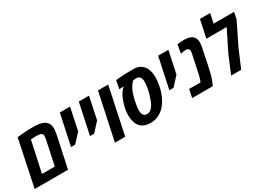

<svg xmlns="http://www.w3.org/2000/svg" viewBox="-16 -1503 3097 2255"><g transform="rotate(-30 1532.5 -375.5)"><path d="M-2 0 128.9 -627Q147.5 -628.9 172.4 -631.6Q197.3 -634.3 225.6 -636.2Q253.9 -638.2 283.4 -639.4Q313 -640.6 341.3 -640.6Q382.8 -640.6 418.7 -636Q454.6 -631.3 481.7 -618.9Q508.8 -606.4 525.4 -584Q538.1 -569.3 544.2 -549.6Q550.3 -529.8 550.3 -505.9Q550.3 -489.7 548.3 -470.7Q546.4 -451.7 541.5 -428.2L450.2 0ZM160.6 -110.4H334.5L403.8 -435.1Q404.8 -441.9 406.2 -450.7Q407.7 -459.5 408.7 -467.8Q409.7 -476.1 409.7 -481.4Q409.7 -491.2 406.7 -499.3Q403.8 -507.3 397.9 -512.7Q390.6 -520.5 378.2 -523.9Q365.7 -527.3 350.8 -528.6Q335.9 -529.8 320.3 -529.8Q304.2 -529.3 287.8 -528.6Q271.5 -527.8 251 -526.9Z M614.3 -213.4 703.1 -630.9H841.8L778.8 -331.5L670.4 -213.4Z M871.6 -213.4 960.4 -630.9H1099.1L1036.1 -331.5L927.7 -213.4Z M1086.4 0 1220.7 -630.9H1359.4L1225.6 0Z M1567.9 9.3Q1515.6 9.3 1479.7 -7.3Q1443.8 -23.9 1422.4 -53Q1400.9 -82 1391.1 -119.4Q1381.3 -156.7 1381.3 -197.3Q1381.3 -223.1 1385 -253.2Q1388.7 -283.2 1396 -313.2Q1403.3 -343.3 1413.1 -370.1Q1428.2 -418.9 1452.6 -458Q1477.1 -497.1 1507.3 -521.5Q1500.5 -521.5 1492.7 -520.8Q1484.9 -520 1476.3 -519.5Q1467.8 -519 1459.5 -518.6Q1451.2 -518.1 1444.8 -517.6L1465.8 -629.4Q1503.9 -633.3 1541.3 -635.7Q1578.6 -638.2 1618.4 -639.4Q1658.2 -640.6 1703.6 -640.6Q1752.4 -640.6 1786.6 -623.8Q1820.8 -606.9 1842.3 -577.6Q1863.8 -548.3 1873.5 -510.3Q1883.3 -472.2 1883.3 -429.7Q1883.3 -400.9 1879.6 -369.4Q1876 -337.9 1868.7 -303.7Q1854 -234.9 1826.7 -177.5Q1799.3 -120.1 1761 -78.1Q1722.7 -36.1 1674.3 -13.4Q1626 9.3 1567.9 9.3ZM1582.5 -102.5Q1611.8 -102.5 1634.5 -120.1Q1657.2 -137.7 1674.8 -168.7Q1692.4 -199.7 1705.1 -241.2Q1714.4 -264.6 1721.9 -292.2Q1729.5 -319.8 1735.1 -347.7Q1740.7 -375.5 1743.7 -400.1Q1746.6 -424.8 1746.6 -443.4Q1746.6 -465.3 1742.2 -482.9Q1737.8 -500.5 1728.5 -511.7Q1721.2 -520 1710.4 -524.9Q1699.7 -529.8 1686 -529.8Q1676.8 -529.8 1668.2 -529.5Q1659.7 -529.3 1652.1 -528.6Q1644.5 -527.8 1637.7 -526.4Q1599.6 -489.7 1575.7 -437.7Q1551.8 -385.7 1536.6 -314.9Q1527.8 -275.4 1523.4 -242.9Q1519 -210.4 1519 -186.5Q1519 -146 1534.4 -124.3Q1549.8 -102.5 1582.5 -102.5Z M1947.8 -213.4 2036.6 -630.9H2175.3L2112.3 -331.5L2003.9 -213.4Z M2133.8 0 2156.7 -110.4H2311Q2318.8 -128.4 2326.7 -153.3Q2334.5 -178.2 2340.3 -204.6L2393.1 -454.1Q2395 -463.4 2396.2 -472.4Q2397.5 -481.4 2397.5 -489.3Q2397.5 -496.1 2395.5 -502.2Q2393.6 -508.3 2389.2 -512.7Q2384.8 -519.5 2376 -523.4Q2367.2 -527.3 2353.5 -527.3Q2339.8 -527.3 2322 -525.4Q2304.2 -523.4 2280.3 -518.1L2300.3 -632.3Q2320.3 -637.2 2343.8 -638.9Q2367.2 -640.6 2386.7 -640.6Q2432.1 -640.6 2463.4 -630.9Q2494.6 -621.1 2513.2 -601.6Q2526.4 -586.9 2533 -566.9Q2539.6 -546.9 2539.6 -521.5Q2539.6 -506.3 2537.1 -487.3Q2534.7 -468.3 2530.8 -449.2L2474.1 -180.2Q2467.8 -151.4 2459 -120.6Q2450.2 -89.8 2440.7 -63.5Q2431.2 -37.1 2423.3 -21.5L2413.6 0Z M2662.1 0 2763.7 -242.2 2902.3 -520.5H2627L2677.7 -759.8H2816.4L2789.1 -631.3H3066.9L3047.4 -538.6L2900.9 -240.7L2798.8 0Z"/></g></svg>

Font: Open Sans SemiCondensed
Style: Bold Italic
Weight: 700
Width: 4
Italic angle: -12°
Designer: Monotype Design Team
Foundry: Monotype Imaging Inc.
Version: Version 3.003